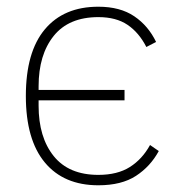

<svg xmlns="http://www.w3.org/2000/svg" viewBox="-20 -540 540 572"><path d="M273 12Q170 12 113.5 -56Q57 -124 57 -254Q57 -385 113.5 -452.5Q170 -520 273 -520Q338 -520 380 -491.5Q422 -463 445 -415L416 -400Q394 -443 360 -466Q326 -489 273 -489Q185 -489 140 -433Q95 -377 95 -283V-272H351V-241H95V-225Q95 -131 140 -75Q185 -19 273 -19Q330 -19 367 -42.5Q404 -66 427 -108L453 -90Q428 -44 385 -16Q342 12 273 12Z"/></svg>

Font: IBM Plex Sans ExtLt
Style: Regular
Weight: 200
Designer: Mike Abbink, Paul van der Laan, Pieter van Rosmalen
Foundry: Bold Monday
Version: Version 3.005